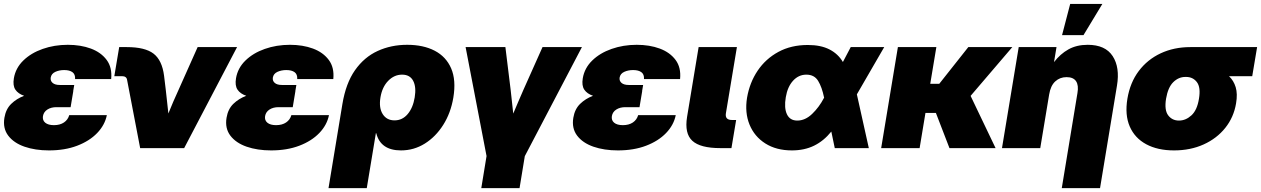

<svg xmlns="http://www.w3.org/2000/svg" viewBox="-22 -756 6436 980"><path d="M228 11.7Q157.7 11.7 103 -7.3Q48.3 -26.4 20 -63.7Q-8.3 -101.1 0.5 -154.8Q7.8 -199.2 35.2 -225.8Q62.5 -252.4 101.1 -267.1Q70.8 -277.3 56.6 -298.3Q42.5 -319.3 48.8 -356.4Q57.6 -408.7 96.9 -447Q136.2 -485.4 195.8 -506.3Q255.4 -527.3 324.2 -527.3Q389.6 -527.3 441.7 -508.1Q493.7 -488.8 522.5 -450Q551.3 -411.1 545.4 -352.5H361.3Q362.8 -376.5 347.9 -387.5Q333 -398.4 305.7 -398.4Q280.3 -398.4 260.3 -389.2Q240.2 -379.9 236.8 -359.9Q234.4 -343.3 246.6 -332.8Q258.8 -322.3 283.2 -322.3H356.9L351.6 -291H352.1L338.4 -209H265.6Q238.8 -209 220 -197Q201.2 -185.1 197.3 -163.6Q193.8 -142.1 209 -129.6Q224.1 -117.2 253.4 -117.2Q284.2 -117.2 304.4 -130.9Q324.7 -144.5 331.5 -168.5H523.4Q513.2 -117.7 473.9 -76.9Q434.6 -36.1 371.8 -12.2Q309.1 11.7 228 11.7Z M693.4 0 626.5 -349.1Q623.5 -367.2 600.1 -367.2H561.5L586.4 -515.6H625Q718.3 -515.6 761.7 -482.2Q805.2 -448.7 815.4 -369.6L824.2 -296.9Q827.6 -267.1 830.8 -237.1Q834 -207 837.4 -176.8Q849.6 -207 862.5 -237.1Q875.5 -267.1 889.2 -296.9L986.8 -515.6H1188L918 0Z M1361.8 11.7Q1291.5 11.7 1236.8 -7.3Q1182.1 -26.4 1153.8 -63.7Q1125.5 -101.1 1134.3 -154.8Q1141.6 -199.2 1168.9 -225.8Q1196.3 -252.4 1234.9 -267.1Q1204.6 -277.3 1190.4 -298.3Q1176.3 -319.3 1182.6 -356.4Q1191.4 -408.7 1230.7 -447Q1270 -485.4 1329.6 -506.3Q1389.2 -527.3 1458 -527.3Q1523.4 -527.3 1575.4 -508.1Q1627.4 -488.8 1656.2 -450Q1685.1 -411.1 1679.2 -352.5H1495.1Q1496.6 -376.5 1481.7 -387.5Q1466.8 -398.4 1439.5 -398.4Q1414.1 -398.4 1394 -389.2Q1374 -379.9 1370.6 -359.9Q1368.2 -343.3 1380.4 -332.8Q1392.6 -322.3 1417 -322.3H1490.7L1485.4 -291H1485.8L1472.2 -209H1399.4Q1372.6 -209 1353.8 -197Q1335 -185.1 1331.1 -163.6Q1327.6 -142.1 1342.8 -129.6Q1357.9 -117.2 1387.2 -117.2Q1418 -117.2 1438.2 -130.9Q1458.5 -144.5 1465.3 -168.5H1657.2Q1647 -117.7 1607.7 -76.9Q1568.4 -36.1 1505.6 -12.2Q1442.9 11.7 1361.8 11.7Z M1654.8 204.1 1725.6 -224.6Q1743.2 -331.1 1790 -397.7Q1836.9 -464.4 1905.5 -495.8Q1974.1 -527.3 2056.2 -527.3Q2138.7 -527.3 2196.8 -497.1Q2254.9 -466.8 2280.8 -407Q2306.6 -347.2 2292 -258.3Q2278.8 -179.2 2240.2 -118.4Q2201.7 -57.6 2146 -22.9Q2090.3 11.7 2024.9 11.7Q1920.4 11.7 1898.4 -76.2H1896.5L1850.1 204.1ZM1991.7 -141.6Q2031.7 -141.6 2058.8 -173.6Q2085.9 -205.6 2094.7 -258.8Q2103.5 -312 2086.9 -343.5Q2070.3 -375 2030.3 -375Q1990.2 -375 1959.5 -343.5Q1928.7 -312 1919.9 -258.8Q1911.1 -205.6 1931.4 -173.6Q1951.7 -141.6 1991.7 -141.6Z M2434.6 204.1 2461.4 40.5 2354.5 -515.6H2557.6L2584.5 -296.9Q2587.9 -266.6 2591.1 -236.6Q2594.2 -206.5 2597.7 -176.3Q2610.4 -206.5 2623.3 -236.6Q2636.2 -266.6 2649.4 -296.9L2747.1 -515.6H2948.2L2656.7 41L2629.9 204.1Z M3131.8 11.7Q3061.5 11.7 3006.8 -7.3Q2952.1 -26.4 2923.8 -63.7Q2895.5 -101.1 2904.3 -154.8Q2911.6 -199.2 2939 -225.8Q2966.3 -252.4 3004.9 -267.1Q2974.6 -277.3 2960.4 -298.3Q2946.3 -319.3 2952.6 -356.4Q2961.4 -408.7 3000.7 -447Q3040 -485.4 3099.6 -506.3Q3159.2 -527.3 3228 -527.3Q3293.5 -527.3 3345.5 -508.1Q3397.5 -488.8 3426.3 -450Q3455.1 -411.1 3449.2 -352.5H3265.1Q3266.6 -376.5 3251.7 -387.5Q3236.8 -398.4 3209.5 -398.4Q3184.1 -398.4 3164.1 -389.2Q3144 -379.9 3140.6 -359.9Q3138.2 -343.3 3150.4 -332.8Q3162.6 -322.3 3187 -322.3H3260.7L3255.4 -291H3255.9L3242.2 -209H3169.4Q3142.6 -209 3123.8 -197Q3105 -185.1 3101.1 -163.6Q3097.7 -142.1 3112.8 -129.6Q3127.9 -117.2 3157.2 -117.2Q3188 -117.2 3208.3 -130.9Q3228.5 -144.5 3235.4 -168.5H3427.2Q3417 -117.7 3377.7 -76.9Q3338.4 -36.1 3275.6 -12.2Q3212.9 11.7 3131.8 11.7Z M3654.8 0Q3552.2 0 3511.7 -37.4Q3471.2 -74.7 3484.9 -159.2L3543.9 -515.6H3739.3L3683.1 -177.7Q3677.7 -143.6 3713.9 -143.6H3735.4L3711.4 0Z M4020 11.7Q3940.4 11.7 3884.5 -23.7Q3828.6 -59.1 3803.7 -120.1Q3778.8 -181.2 3791 -256.8Q3804.2 -334.5 3845.2 -395.3Q3886.2 -456.1 3951.2 -491.2Q4016.1 -526.4 4101.1 -526.4Q4167.5 -526.4 4211.7 -503.7Q4255.9 -481 4280.3 -439.5L4320.3 -515.6H4491.2L4351.6 -274.4L4412.6 0H4238.8L4221.2 -84.5Q4182.6 -36.6 4133.3 -12.5Q4084 11.7 4020 11.7ZM4184.6 -257.3 4184.1 -258.8Q4173.3 -311.5 4153.8 -343.3Q4134.3 -375 4093.8 -375Q4054.2 -375 4025.9 -344Q3997.6 -313 3988.8 -259.8Q3979.5 -205.1 3994.6 -172.9Q4009.8 -140.6 4047.4 -140.6Q4087.9 -140.6 4123.3 -174.6Q4158.7 -208.5 4183.6 -255.9Z M4757.3 -515.6 4726.1 -328.1H4772L4920.4 -515.6H5145L4932.1 -266.6L5059.6 0H4824.2L4754.9 -179.7H4701.7L4671.9 0H4475.6L4561 -515.6Z M5333 -273.4 5287.6 0H5092.3L5177.7 -515.6H5370.6L5357.9 -439Q5389.6 -480.5 5431.4 -503.9Q5473.1 -527.3 5529.8 -527.3Q5619.6 -527.3 5657.2 -469.7Q5694.8 -412.1 5679.2 -318.8L5592.8 204.1H5397.5L5477.5 -281.2Q5484.4 -320.3 5470.5 -341.3Q5456.5 -362.3 5421.9 -362.3Q5387.7 -362.3 5364 -340.3Q5340.3 -318.4 5333 -273.4ZM5398.9 -576.7 5440.4 -735.8H5604.5L5508.3 -576.7Z M5970.2 11.7Q5886.7 11.7 5828.4 -19.8Q5770 -51.3 5744.4 -110.4Q5718.8 -169.4 5732.4 -252Q5746.1 -334.5 5790.3 -393.3Q5834.5 -452.1 5902.3 -483.9Q5970.2 -515.6 6053.7 -515.6H6394.5L6369.6 -367.2H6251Q6274.9 -344.7 6285.2 -310.8Q6295.4 -276.9 6287.1 -228.5Q6275.4 -157.7 6232.2 -103.5Q6189 -49.3 6121.6 -18.8Q6054.2 11.7 5970.2 11.7ZM6032.2 -363.3H6028.3Q5993.7 -363.3 5966.6 -336.7Q5939.5 -310.1 5929.7 -252Q5920.4 -193.8 5940.7 -167.2Q5960.9 -140.6 5995.6 -140.6Q6030.3 -140.6 6059.3 -167.2Q6088.4 -193.8 6097.7 -252Q6107.4 -310.1 6087.2 -336.7Q6066.9 -363.3 6032.2 -363.3Z"/></svg>

Font: Inter Display Black
Style: Italic
Weight: 900
Italic angle: -9.39999°
Designer: Rasmus Andersson
Foundry: rsms
Version: Version 4.000;git-a52131595